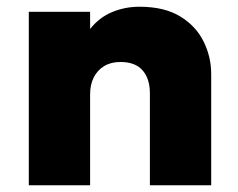

<svg xmlns="http://www.w3.org/2000/svg" viewBox="-20 -550 707 570"><path d="M65.5 0V-515H247.5V-464Q275 -498.5 313 -514.2Q351 -530 394 -530Q467.5 -530 514.5 -501.5Q561.5 -473 584.2 -427.2Q607 -381.5 607 -330V0H425V-273Q425 -316.5 403.2 -341.2Q381.5 -366 337.5 -366Q309.5 -366 289.2 -353.8Q269 -341.5 258.2 -320Q247.5 -298.5 247.5 -270V0Z"/></svg>

Font: Geologica ExtraBold
Style: Regular
Weight: 800
Designer: Sindre Bremnes, Frode Helland
Foundry: Monokrom Skriftforlag AS
Version: Version 1.010;gftools[0.9.28]